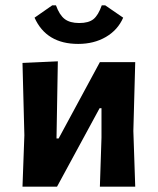

<svg xmlns="http://www.w3.org/2000/svg" viewBox="-20 -697 589 717"><path d="M373 -677 440 -631Q420 -585 375.5 -559Q331 -533 272 -533Q153 -533 109 -631L175 -677H189Q202 -641 221.5 -626Q241 -611 276 -611Q311 -611 329 -625.5Q347 -640 360 -677ZM64 0 71 -192 64 -462 196 -468 191 -180H199L353 -465H485L478 -208L485 0H353L359 -183V-293H352L193 0Z"/></svg>

Font: Alegreya Sans SC
Style: Bold
Weight: 700
Designer: Juan Pablo del Peral
Foundry: Huerta Tipografica
Version: Version 2.007